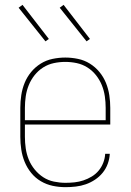

<svg xmlns="http://www.w3.org/2000/svg" viewBox="-20 -766 540 794"><path d="M251 8Q224 8 198 2.5Q172 -3 149 -16.5Q126 -30 109 -51Q92 -72 82 -96.5Q72 -121 68 -147.5Q64 -174 64 -200V-320Q64 -346 68 -372.5Q72 -399 82 -423.5Q92 -448 109 -468.5Q126 -489 148.5 -503Q171 -517 197.5 -522.5Q224 -528 250 -528Q276 -528 302.5 -522.5Q329 -517 351.5 -503Q374 -489 391 -468.5Q408 -448 418 -423.5Q428 -399 432 -372.5Q436 -346 436 -320V-251H83V-200Q83 -176 86.5 -152Q90 -128 99 -106Q108 -84 123.5 -65Q139 -46 159 -33Q179 -20 203 -15Q227 -10 251 -10Q270 -10 288.5 -12Q307 -14 325 -20Q343 -26 359.5 -36Q376 -46 388 -60.5Q400 -75 407 -93Q414 -111 415 -130H434Q433 -109 425.5 -88.5Q418 -68 404.5 -51.5Q391 -35 373 -23Q355 -11 335 -4Q315 3 293.5 5.5Q272 8 251 8ZM83 -269H417V-320Q417 -344 413.5 -368Q410 -392 401 -414Q392 -436 377 -455Q362 -474 341.5 -487Q321 -500 297.5 -505Q274 -510 250 -510Q226 -510 202.5 -505Q179 -500 158.5 -487Q138 -474 123 -455Q108 -436 99 -414Q90 -392 86.5 -368Q83 -344 83 -320ZM338 -595 227 -734 243 -746 352 -605ZM168 -595 57 -734 73 -746 182 -605Z"/></svg>

Font: Iosevka Term Curly Thin
Style: Regular
Weight: 100
Designer: Belleve Invis
Foundry: Belleve Invis
Version: Version 32.3.0